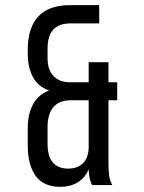

<svg xmlns="http://www.w3.org/2000/svg" viewBox="-20 -720 560 747"><path d="M255 -629Q210 -629 187.5 -605Q165 -581 165 -530V-495Q165 -450 186.5 -426Q208 -402 246 -400H325V-478H402V-400H436V-330H402V-89Q402 -63 404 -41.5Q406 -20 417 0H338Q332 -13 329 -25.5Q326 -38 325 -61Q310 -27 281.5 -10Q253 7 215 7Q149 7 118.5 -36Q88 -79 88 -154V-222Q88 -274 107.5 -312.5Q127 -351 171 -368Q128 -383 108 -420.5Q88 -458 88 -511V-527Q88 -611 128.5 -655.5Q169 -700 253 -700H366V-629ZM252 -330Q165 -327 165 -224V-160Q165 -113 185 -88.5Q205 -64 246 -64Q280 -64 301.5 -83.5Q323 -103 325 -144V-330Z"/></svg>

Font: Bebas Neue Regular
Style: Regular
Weight: 400
Designer: Ryoichi Tsunekawa & LGV (GE)
Foundry: Free Software Foundation, Inc.
Version: Version 1.003 August 13, 2016